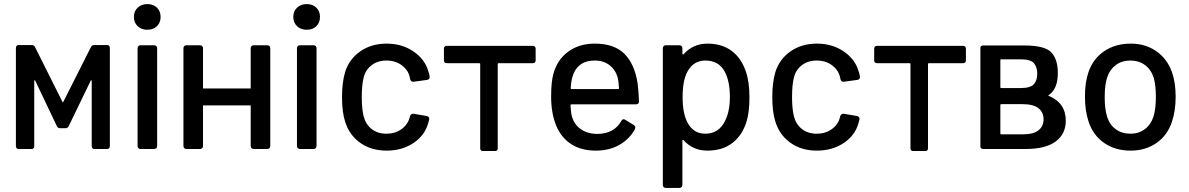

<svg xmlns="http://www.w3.org/2000/svg" viewBox="-20 -731 5835 942"><path d="M58 -15V-495Q58 -502 61.5 -506Q65 -510 70 -510H136Q147 -510 152 -500L286 -232Q288 -226 291 -232L426 -500Q431 -510 442 -510H507Q512 -510 515.5 -506Q519 -502 519 -495V-15Q519 -8 515.5 -4Q512 0 507 0H442Q436 0 433 -4Q430 -8 430 -15V-333Q430 -337 428 -337.5Q426 -338 425 -335L317 -112Q312 -102 302 -102H274Q264 -102 259 -112L153 -335Q152 -338 150 -337.5Q148 -337 148 -333V-15Q148 -8 145 -4Q142 0 136 0H70Q65 0 61.5 -4Q58 -8 58 -15Z M637 -648Q637 -676 655.5 -693.5Q674 -711 703 -711Q732 -711 750 -693.5Q768 -676 768 -648Q768 -620 750 -602.5Q732 -585 703 -585Q674 -585 655.5 -602.5Q637 -620 637 -648ZM655 -15V-494Q655 -501 659 -505Q663 -509 670 -509H736Q743 -509 747 -505Q751 -501 751 -494V-15Q751 -8 747 -4Q743 0 736 0H670Q663 0 659 -4Q655 -8 655 -15Z M976 -214V-15Q976 -8 972 -4Q968 0 961 0H895Q888 0 884 -4Q880 -8 880 -15V-494Q880 -501 884 -505Q888 -509 895 -509H961Q968 -509 972 -505Q976 -501 976 -494V-297H1210V-494Q1210 -501 1214 -505Q1218 -509 1225 -509H1291Q1298 -509 1302 -505Q1306 -501 1306 -494V-15Q1306 -8 1302 -4Q1298 0 1291 0H1225Q1218 0 1214 -4Q1210 -8 1210 -15V-214Z M1419 -648Q1419 -676 1437.5 -693.5Q1456 -711 1485 -711Q1514 -711 1532 -693.5Q1550 -676 1550 -648Q1550 -620 1532 -602.5Q1514 -585 1485 -585Q1456 -585 1437.5 -602.5Q1419 -620 1419 -648ZM1437 -15V-494Q1437 -501 1441 -505Q1445 -509 1452 -509H1518Q1525 -509 1529 -505Q1533 -501 1533 -494V-15Q1533 -8 1529 -4Q1525 0 1518 0H1452Q1445 0 1441 -4Q1437 -8 1437 -15Z M1673 -135Q1658 -181 1658 -256Q1658 -325 1673 -377Q1693 -441 1747.5 -479Q1802 -517 1877 -517Q1952 -517 2008 -479Q2064 -441 2081 -383Q2086 -370 2088 -355V-353Q2088 -341 2075 -339L2010 -330H2007Q1996 -330 1993 -341L1990 -354Q1982 -388 1951 -411Q1920 -434 1876 -434Q1833 -434 1803 -411Q1773 -388 1764 -350Q1755 -314 1755 -255Q1755 -197 1764 -161Q1774 -121 1803.5 -98Q1833 -75 1876 -75Q1919 -75 1950 -97.5Q1981 -120 1990 -155L1991 -159V-160Q1992 -165 1997 -169.5Q2002 -174 2008 -173L2073 -162Q2087 -159 2086 -146Q2085 -142 2081 -127Q2064 -66 2008 -29Q1952 8 1877 8Q1801 8 1747 -30.5Q1693 -69 1673 -135Z M2608 -492V-435Q2608 -428 2604.5 -424.5Q2601 -421 2595 -421H2427Q2422 -421 2422 -417V-3Q2422 3 2418.5 6.5Q2415 10 2409 10H2349Q2343 10 2339.5 6.5Q2336 3 2336 -3V-417Q2336 -421 2331 -421H2172Q2165 -421 2161.5 -424.5Q2158 -428 2158 -435V-492Q2158 -498 2161.5 -502Q2165 -506 2172 -506H2595Q2601 -506 2604.5 -502Q2608 -498 2608 -492Z M3028 -137Q3033 -146 3039 -146Q3044 -146 3048 -143L3089 -118Q3097 -113 3097 -105L3095 -97Q3068 -48 3018.5 -20Q2969 8 2903 8Q2832 8 2783 -23.5Q2734 -55 2709 -114Q2684 -175 2684 -257Q2684 -330 2695 -368Q2713 -437 2767 -477Q2821 -517 2898 -517Q2993 -517 3043 -467.5Q3093 -418 3108 -324Q3113 -287 3115 -234Q3115 -219 3100 -219H2784Q2779 -219 2779 -214Q2781 -176 2786 -160Q2797 -120 2830 -97Q2863 -74 2912 -74Q2993 -75 3028 -137ZM2789 -355Q2782 -333 2780 -299Q2780 -294 2785 -294H3012Q3017 -294 3017 -299Q3015 -332 3011 -348Q3001 -387 2971.5 -410.5Q2942 -434 2898 -434Q2854 -434 2826.5 -413Q2799 -392 2789 -355Z M3657 -253Q3657 -180 3642 -132Q3621 -66 3572.5 -29Q3524 8 3450 8Q3415 8 3385.5 -5Q3356 -18 3334 -43Q3332 -45 3330 -44.5Q3328 -44 3328 -41V176Q3328 183 3324 187Q3320 191 3313 191H3247Q3240 191 3236 187Q3232 183 3232 176V-494Q3232 -501 3236 -505Q3240 -509 3247 -509H3313Q3320 -509 3324 -505Q3328 -501 3328 -494V-468Q3328 -465 3330 -464Q3332 -463 3334 -465Q3356 -490 3385.5 -503.5Q3415 -517 3450 -517Q3522 -517 3569.5 -481.5Q3617 -446 3639 -381Q3657 -331 3657 -253ZM3561 -255Q3561 -332 3536 -379Q3507 -434 3440 -434Q3383 -434 3353 -380Q3329 -337 3329 -254Q3329 -172 3355 -126Q3384 -75 3440 -75Q3498 -75 3529 -123Q3561 -173 3561 -255Z M3784 -135Q3769 -181 3769 -256Q3769 -325 3784 -377Q3804 -441 3858.5 -479Q3913 -517 3988 -517Q4063 -517 4119 -479Q4175 -441 4192 -383Q4197 -370 4199 -355V-353Q4199 -341 4186 -339L4121 -330H4118Q4107 -330 4104 -341L4101 -354Q4093 -388 4062 -411Q4031 -434 3987 -434Q3944 -434 3914 -411Q3884 -388 3875 -350Q3866 -314 3866 -255Q3866 -197 3875 -161Q3885 -121 3914.5 -98Q3944 -75 3987 -75Q4030 -75 4061 -97.5Q4092 -120 4101 -155L4102 -159V-160Q4103 -165 4108 -169.5Q4113 -174 4119 -173L4184 -162Q4198 -159 4197 -146Q4196 -142 4192 -127Q4175 -66 4119 -29Q4063 8 3988 8Q3912 8 3858 -30.5Q3804 -69 3784 -135Z M4719 -492V-435Q4719 -428 4715.5 -424.5Q4712 -421 4706 -421H4538Q4533 -421 4533 -417V-3Q4533 3 4529.5 6.5Q4526 10 4520 10H4460Q4454 10 4450.5 6.5Q4447 3 4447 -3V-417Q4447 -421 4442 -421H4283Q4276 -421 4272.5 -424.5Q4269 -428 4269 -435V-492Q4269 -498 4272.5 -502Q4276 -506 4283 -506H4706Q4712 -506 4715.5 -502Q4719 -498 4719 -492Z M5125 -261Q5209 -226 5209 -139Q5209 -73 5159 -36.5Q5109 0 5012 0H4805Q4798 0 4794 -3Q4790 -6 4790 -11V-497Q4790 -502 4794 -505Q4798 -508 4805 -508H5004Q5107 -508 5138.5 -473.5Q5170 -439 5170 -373Q5170 -295 5126 -265Q5120 -263 5125 -261ZM4888 -437V-302Q4888 -299 4893 -299H4987Q5036 -299 5052.5 -318Q5069 -337 5069 -369Q5069 -402 5052.5 -421Q5036 -440 4987 -440H4893Q4888 -440 4888 -437ZM5100 -146Q5100 -180 5075 -200Q5050 -220 4997 -220H4893Q4888 -220 4888 -216V-75Q4888 -72 4893 -72H4999Q5051 -72 5075.5 -92Q5100 -112 5100 -146Z M5321 -134Q5303 -188 5303 -256Q5303 -327 5320 -376Q5342 -442 5397 -479.5Q5452 -517 5528 -517Q5600 -517 5653.5 -479.5Q5707 -442 5730 -377Q5748 -326 5748 -257Q5748 -187 5730 -134Q5708 -67 5654 -29.5Q5600 8 5527 8Q5452 8 5397.5 -29.5Q5343 -67 5321 -134ZM5640 -161Q5651 -199 5651 -255Q5651 -311 5641 -348Q5628 -389 5598 -411.5Q5568 -434 5525 -434Q5484 -434 5454 -411.5Q5424 -389 5411 -348Q5400 -313 5400 -255Q5400 -197 5411 -161Q5423 -120 5453.5 -97.5Q5484 -75 5527 -75Q5567 -75 5597 -97.5Q5627 -120 5640 -161Z"/></svg>

Font: Barlow_Medium_SS
Style: Regular
Weight: 500
Designer: Jeremy Tribby
Foundry: Jeremy Tribby
Version: Version 1.101 August 23, 2024